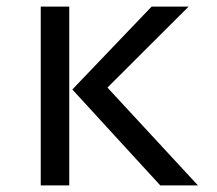

<svg xmlns="http://www.w3.org/2000/svg" viewBox="-20 -560 655 580"><path d="M103.1 -540H189.2V0H103.1ZM437.9 -540H549.7L304.6 -295.4L577.9 0H464.1L198.5 -289.7Z"/></svg>

Font: Fira Code Fixed
Style: Regular
Weight: 400
Monospace: yes
Designer: Carrois Corporate, Edenspiekermann AG, Nikita Prokopov
Foundry: Carrois Corporate, Edenspiekermann AG, Nikita Prokopov
Version: Version 5.002